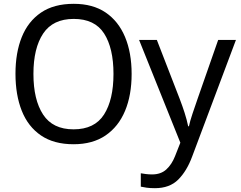

<svg xmlns="http://www.w3.org/2000/svg" viewBox="-20 -745 1260 1005"><path d="M669 -358Q669 -247 634.5 -164.5Q600 -82 532.5 -36Q465 10 365 10Q262 10 194.5 -36Q127 -82 94 -165Q61 -248 61 -359Q61 -469 94 -551Q127 -633 194.5 -679Q262 -725 366 -725Q466 -725 533 -679.5Q600 -634 634.5 -551.5Q669 -469 669 -358ZM155 -358Q155 -223 205.5 -145.5Q256 -68 365 -68Q475 -68 524.5 -145.5Q574 -223 574 -358Q574 -493 525 -569.5Q476 -646 366 -646Q257 -646 206 -569.5Q155 -493 155 -358ZM708 -536H801L920 -229Q935 -190 946.5 -154Q958 -118 965 -84H969Q974 -109 987.5 -149.5Q1001 -190 1015 -230L1122 -536H1215L986 74Q958 150 913 195Q868 240 791 240Q766 240 748 237.5Q730 235 717 232V162Q728 164 743.5 166Q759 168 776 168Q822 168 850.5 142Q879 116 896 73L924 2Z"/></svg>

Font: Go Noto Current
Style: Regular
Weight: 400
Designer: Monotype Design Team
Foundry: Monotype Imaging Inc.
Version: Version 2.007; ttfautohint (v1.8) -l 8 -r 50 -G 200 -x 14 -D